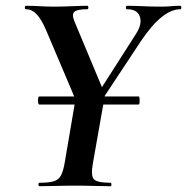

<svg xmlns="http://www.w3.org/2000/svg" viewBox="-20 -645 648 665"><path d="M116 -283Q113 -283 112 -290Q111 -297 112 -304Q113 -311 116 -311H460Q463 -311 463.5 -304Q464 -297 463.5 -290Q463 -283 460 -283ZM311 -265 294 -282 450 -526Q473 -561 464.5 -587Q456 -613 420 -613Q416 -613 416 -619Q416 -625 420 -625Q443 -625 474.5 -623.5Q506 -622 538 -622Q559 -622 572.5 -623.5Q586 -625 605 -625Q608 -625 608 -619Q608 -613 605 -613Q574 -613 540.5 -586.5Q507 -560 469 -504ZM117 0Q113 0 113 -6Q113 -12 117 -12Q149 -12 166 -17Q183 -22 191 -37Q199 -52 204 -81L243 -310L344 -319L302 -81Q294 -38 304.5 -25Q315 -12 363 -12Q366 -12 366 -6Q366 0 363 0Q338 0 307.5 -1Q277 -2 241 -2Q204 -2 173 -1Q142 0 117 0ZM254 -271 139 -542Q123 -579 106.5 -596Q90 -613 70 -613Q66 -613 66 -619Q66 -625 70 -625Q92 -625 118 -623.5Q144 -622 167 -622Q196 -622 229.5 -623.5Q263 -625 282 -625Q286 -625 286 -619Q286 -613 282 -613Q248 -613 238 -604.5Q228 -596 237 -573L344 -317Z"/></svg>

Font: Cormorant
Style: Bold Italic
Weight: 700
Italic angle: -10°
Designer: Christian Thalmann (Catharsis Fonts)
Foundry: Catharsis Fonts
Version: Version 4.000